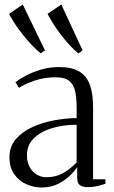

<svg xmlns="http://www.w3.org/2000/svg" viewBox="-20 -824 504 852"><path d="M164.5 8Q130.5 8 97.8 -6.2Q65 -20.5 43.5 -50.2Q22 -80 22 -126.5Q22 -173.5 50 -206.2Q78 -239 123 -259.8Q168 -280.5 220 -290Q272 -299.5 320 -300V-349.5Q320 -391 313.2 -420.2Q306.5 -449.5 286.8 -465.2Q267 -481 227.5 -481Q177 -481 135.8 -467Q94.5 -453 64 -434.5L48.5 -459.5Q66 -473 95.2 -488.5Q124.5 -504 162.2 -515.2Q200 -526.5 243 -526.5Q299.5 -526.5 332.2 -506.5Q365 -486.5 379 -447Q393 -407.5 393 -349V-28.5H448V-8.5Q437 -5 424.5 -1.5Q412 2 398 4.2Q384 6.5 368.5 6.5Q346.5 6.5 334.5 -2.5Q322.5 -11.5 322.5 -34.5V-82.5Q313.5 -67.5 291.8 -46Q270 -24.5 238 -8.2Q206 8 164.5 8ZM186 -37.5Q227 -37.5 259.2 -55.5Q291.5 -73.5 320 -103V-270.5Q259.5 -270.5 209.5 -255Q159.5 -239.5 129.5 -209.5Q99.5 -179.5 99.5 -136Q99.5 -105 111.5 -83Q123.5 -61 143.2 -49.2Q163 -37.5 186 -37.5ZM160.5 -587.5Q143 -601 123 -622Q103 -643 83.2 -667.8Q63.5 -692.5 47 -717.2Q30.5 -742 20 -762.5L81 -804L179.5 -600.5L161.5 -587.5ZM327.5 -587.5Q310 -601 290.5 -622Q271 -643 252 -667.8Q233 -692.5 217.2 -717.2Q201.5 -742 191 -762.5L252 -804L346.5 -600.5L328.5 -587.5Z"/></svg>

Font: Merriweather 120pt Light
Style: Regular
Weight: 300
Version: Version 2.100